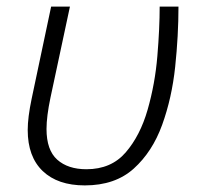

<svg xmlns="http://www.w3.org/2000/svg" viewBox="-20 -552 610 582"><path d="M237 10Q329 10 385.5 -41Q442 -92 471.5 -173.5Q501 -255 511 -349.5Q521 -444 521 -532H464Q464 -466 457 -382Q450 -298 427.5 -219.5Q405 -141 361 -90Q317 -39 242 -39Q186 -39 153.5 -68Q121 -97 121 -161Q121 -199 133 -256L192 -532H135L76 -253Q64 -196 64 -158Q64 -77 109.5 -33.5Q155 10 237 10Z"/></svg>

Font: Noto Sans UI Light
Style: Italic
Weight: 300
Italic angle: -12°
Designer: Monotype Design Team
Foundry: Monotype Imaging Inc.
Version: Version 1.901